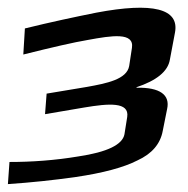

<svg xmlns="http://www.w3.org/2000/svg" viewBox="-78 -660 476 486"><path d="M244 -364 237 -320C232 -294 194 -275 120 -264C60 -254 2 -250 -54 -250L-58 -194C1 -198 58 -204 114 -212C182 -222 235 -236 270 -254C307 -271 328 -296 334 -329L345 -384C353 -420 327 -439 268 -438L267 -439C318 -456 347 -479 352 -509L365 -578C376 -638 309 -655 166 -628C111 -617 50 -604 -15 -588L-19 -522C53 -540 109 -553 145 -559C205 -570 262 -579 256 -539L249 -493C243 -459 192 -449 142 -440L40 -423L36 -371L136 -388C196 -398 250 -403 244 -364Z"/></svg>

Font: Gamestation Warped
Style: Italic
Weight: 400
Designer: Jonas Hecksher
Foundry: Jonas Hecksher, Playtypeª, e-types AS
Version: Version 1.003